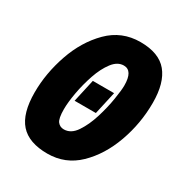

<svg xmlns="http://www.w3.org/2000/svg" viewBox="-172 -850 930 985"><g transform="rotate(30 293.5 -357.5)"><path d="M248 10Q354 10 429.5 -63Q505 -136 546 -250Q587 -364 587 -486Q587 -604 537 -664.5Q487 -725 377 -725Q267 -725 190.5 -648.5Q114 -572 74.5 -457.5Q35 -343 35 -230Q35 -106 86.5 -48Q138 10 248 10ZM259 -140Q236 -140 222 -157.5Q208 -175 208 -230Q208 -271 218.5 -329.5Q229 -388 248.5 -445Q268 -502 297 -540Q326 -578 363 -578Q416 -578 416 -490Q416 -464 407 -407.5Q398 -351 379 -289.5Q360 -228 330.5 -184Q301 -140 259 -140ZM234 -295H360L390 -430H264Z"/></g></svg>

Font: Noto Sans Display Condensed Black
Style: Italic
Weight: 900
Width: 3
Italic angle: -192°
Designer: Monotype Design Team
Foundry: Monotype Imaging Inc.
Version: Version 1.900